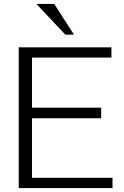

<svg xmlns="http://www.w3.org/2000/svg" viewBox="-20 -955 628 975"><path d="M75.2 0V-714.8H545.9V-662.6H142.6V-408.2H493.7V-354.5H142.6V-52.2H551.3V0ZM312 -778.8 164.6 -935.1H255.4L355.5 -779.3Z"/></svg>

Font: Pontano Sans Light
Style: Regular
Weight: 300
Designer: Vernon Adams
Foundry: Vernon Adams
Version: Version 2.001